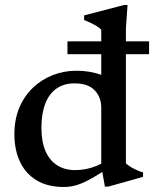

<svg xmlns="http://www.w3.org/2000/svg" viewBox="-20 -736 616 767"><path d="M384.5 -305Q384.5 -348 358 -375.5Q331.5 -403 277.5 -403Q235.5 -403 205.8 -382.2Q176 -361.5 160.8 -321.8Q145.5 -282 145.5 -225.5Q145.5 -169.5 162 -132Q178.5 -94.5 208.8 -75.5Q239 -56.5 279.5 -56.5Q314.5 -56.5 348 -67Q381.5 -77.5 413.5 -100V-64.5Q376 -40.5 349.8 -25.5Q323.5 -10.5 304 -2.8Q284.5 5 268.2 8Q252 11 235 11Q170.5 11 126.5 -15.5Q82.5 -42 60 -89.5Q37.5 -137 37.5 -199.5Q37.5 -259.5 57.5 -306.5Q77.5 -353.5 112.2 -386.2Q147 -419 191.5 -436.2Q236 -453.5 286 -453.5Q313 -453.5 337.5 -449.2Q362 -445 387.8 -436.2Q413.5 -427.5 443 -412.5L384.5 -390V-617Q378 -624.5 367.5 -631Q357 -637.5 344 -643.8Q331 -650 316 -656V-674.5L475.5 -716H489.5L483 -623V-83Q488 -78.5 496 -73Q504 -67.5 513.8 -62.5Q523.5 -57.5 533.2 -53.5Q543 -49.5 551.5 -47.5V-29.5L412.5 9.5H399L384.5 -73ZM249.5 -519.5V-571H575.5V-519.5Z"/></svg>

Font: Newsreader 16pt Medium
Style: Regular
Weight: 500
Designer: Hugues Gentile
Foundry: Production Type
Version: Version 1.003